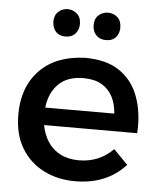

<svg xmlns="http://www.w3.org/2000/svg" viewBox="-53 -787 698 838"><g transform="rotate(5 296.0 -368.0)"><path d="M306.5 4.5Q230.5 4.5 169 -26.5Q107.5 -57.5 71.2 -117.5Q35 -177.5 35 -265Q35 -385 105.5 -458.2Q176 -531.5 304 -536Q394.5 -536 451 -499.5Q507.5 -463 533.8 -400Q560 -337 560 -258.5L559 -228H151Q159 -186 179.5 -154.8Q200 -123.5 234 -105.8Q268 -88 316 -88Q403.5 -88 465.5 -150L527.5 -86.5Q445 4.5 306.5 4.5ZM452 -304.5Q449 -346.5 432.5 -378.5Q416 -410.5 384.5 -428.8Q353 -447 304.5 -447Q234.5 -447 195.5 -408Q156.5 -369 149.5 -304.5ZM210 -621Q184.5 -621 169.2 -636Q154 -651 152 -680.5Q152 -709.5 169.2 -725.2Q186.5 -741 210 -741Q232.5 -741 250.5 -725.8Q268.5 -710.5 268.5 -680.5Q268.5 -655.5 253 -638.2Q237.5 -621 210 -621ZM387 -621Q360 -621 344.2 -638Q328.5 -655 328.5 -680.5Q328.5 -711 346.2 -726Q364 -741 387 -741Q411 -741 428.2 -725.5Q445.5 -710 445.5 -680.5Q445.5 -665.5 439.5 -651.8Q433.5 -638 420.8 -629.5Q408 -621 387 -621Z"/></g></svg>

Font: Argentum Novus Medium
Style: Regular
Weight: 500
Designer: Julieta Ulanovsky (font) & Cristiano Sobral (main changes)
Foundry: Julieta Ulanovsky (font) & Cristiano Sobral (main changes)
Version: Version 3.00;November 27, 2020;FontCreator 13.0.0.2655 64-bi